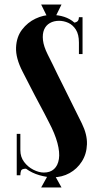

<svg xmlns="http://www.w3.org/2000/svg" viewBox="-20 -775 457 849"><path d="M162 -755 192 -694H222L252 -755ZM192 0 162 54H252L222 0ZM80 -458Q96 -427 109 -401.5Q122 -376 133.5 -354Q145 -332 155.5 -312.5Q166 -293 176 -274Q186 -255 196 -235Q223 -184 234 -142.5Q245 -101 240.5 -72Q236 -43 219 -27.5Q202 -12 174 -12Q152 -12 127.5 -24.5Q103 -37 86.5 -59Q70 -81 70 -111V-183H54V0H70Q70 -11 73 -20Q76 -29 95 -29Q121 -10 153.5 -0.5Q186 9 214 9Q254 9 287.5 -9.5Q321 -28 342 -61Q363 -94 364.5 -137Q366 -180 342 -229Q325 -264 310 -293.5Q295 -323 282.5 -349Q270 -375 258 -398.5Q246 -422 235 -444.5Q224 -467 213.5 -489Q203 -511 191 -534Q173 -570 170 -597.5Q167 -625 175 -644Q183 -663 200.5 -673Q218 -683 241 -683Q262 -683 282 -674Q302 -665 315.5 -644Q329 -623 329 -587V-536H345V-699H329Q329 -689 324.5 -683Q320 -677 309 -675Q290 -692 264 -700.5Q238 -709 207 -709Q172 -709 137 -692.5Q102 -676 77.5 -644Q53 -612 51 -565Q49 -518 80 -458Z"/></svg>

Font: Emberly Black
Style: Regular
Weight: 900
Designer: Rajesh Rajput
Foundry: Rajesh Rajput
Version: Version 1.000